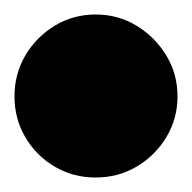

<svg xmlns="http://www.w3.org/2000/svg" viewBox="-82 -923 265 265"><path d="M-62 -790Q-62 -759 -47 -733.5Q-32 -708 -6.5 -693Q19 -678 50 -678Q81 -678 106.5 -693Q132 -708 147.5 -733.5Q163 -759 163 -790Q163 -821 147.5 -846.5Q132 -872 106.5 -887.5Q81 -903 50 -903Q19 -903 -6.5 -887.5Q-32 -872 -47 -846.5Q-62 -821 -62 -790Z"/></svg>

Font: Linefont Black
Style: Regular
Weight: 900
Monospace: yes
Version: Version 3.002;gftools[0.9.33]